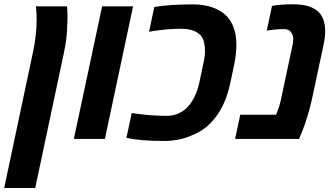

<svg xmlns="http://www.w3.org/2000/svg" viewBox="-80 -662 1601 915"><path d="M-60.1 233.9 77.1 -413.1Q94.7 -495.6 94.7 -570.3Q94.7 -583.5 94 -596.4Q93.3 -609.4 91.3 -631.8H239.3Q241.7 -609.9 241.7 -588.4Q241.7 -566.4 239.3 -516.8Q236.8 -467.3 225.1 -413.1L87.9 233.9Z M272 0 406.7 -631.8H554.2L419.9 0Z M702.6 9.8Q589.8 9.8 522.5 -4.9L547.9 -124Q551.8 -123 556.6 -122.3Q561.5 -121.6 566.4 -120.6Q593.8 -116.7 632.1 -113.3Q670.4 -109.9 714.8 -109.9Q745.6 -109.9 771.2 -121.6Q796.9 -133.3 814.9 -152.8Q833 -172.4 847.7 -202.6Q862.3 -232.9 870.6 -271.5L888.2 -355Q897 -392.6 897 -417Q897 -439.5 892.8 -459Q888.7 -478.5 877 -492.7Q864.3 -507.3 840.8 -516.1Q817.4 -524.9 783.2 -524.9Q721.2 -524.9 653.8 -514.6Q646.5 -513.2 640.9 -512.5Q635.3 -511.7 630.4 -510.7L655.3 -628.9Q693.4 -635.3 741 -638.2Q788.6 -641.1 839.4 -641.1Q893.6 -641.1 934.3 -626.2Q975.1 -611.3 999.5 -585.9Q1017.6 -566.9 1028.1 -543.5Q1038.6 -520 1043 -493.7Q1046.4 -469.7 1046.4 -450.7Q1046.4 -404.3 1036.1 -354L1018.6 -271.5Q1009.3 -228 995.8 -191.7Q982.4 -155.3 959 -119.6Q936.5 -85.4 905.5 -58.8Q874.5 -32.2 829.6 -15.1Q803.2 -3.4 770.5 3.2Q737.8 9.8 702.6 9.8Z M1040.5 0 1064.9 -115.2H1235.4Q1251 -150.4 1258.8 -187L1314.9 -450.7Q1317.4 -464.8 1317.4 -475.6Q1317.4 -492.7 1310.5 -502Q1301.8 -523.4 1272.5 -523.4Q1254.9 -523.4 1235.6 -521.7Q1216.3 -520 1191.4 -516.1L1216.3 -633.8Q1255.4 -641.6 1312.5 -641.6Q1363.8 -641.6 1393.6 -631.1Q1423.3 -620.6 1439.9 -603Q1469.7 -571.3 1469.7 -513.7Q1469.7 -485.8 1462.4 -450.7L1406.2 -187Q1399.9 -159.2 1391.1 -128.2Q1382.3 -97.2 1372.8 -70.1Q1363.3 -43 1356 -25.9L1345.2 0Z"/></svg>

Font: Open Sans
Style: Bold Italic
Weight: 700
Italic angle: -12°
Designer: Monotype Design Team
Foundry: Monotype Imaging Inc.
Version: Version 3.003; ttfautohint (v1.8.4)